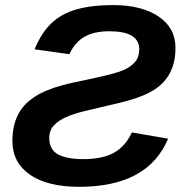

<svg xmlns="http://www.w3.org/2000/svg" viewBox="-20 -718 707 748"><path d="M522.5 -525.9Q522.5 -561 493.4 -578.6Q464.4 -596.2 406.2 -596.2Q344.7 -596.2 307.4 -573.7Q270 -551.3 250.5 -506.8L114.7 -525.9Q140.6 -589.4 179.9 -627Q219.2 -664.6 278.1 -681.4Q336.9 -698.2 420.4 -698.2Q531.7 -698.2 597.7 -653.8Q663.6 -609.4 663.6 -531.7Q663.6 -488.8 652.3 -457.5Q641.1 -426.3 621.6 -403.3Q601.1 -379.9 574.2 -364.3Q555.7 -353.5 533.9 -344.5Q512.2 -335.4 479.5 -326.2Q446.8 -316.9 394 -305.2Q350.6 -294.9 310.5 -285.4Q270.5 -275.9 239.7 -262.7Q209 -249.5 190.4 -230Q171.9 -210.4 171.9 -180.7Q171.9 -135.7 205.6 -116.9Q239.3 -98.1 304.7 -98.1Q374.5 -98.1 418.5 -120.1Q443.4 -132.8 461.9 -153.1Q480.5 -173.3 493.7 -202.1L634.8 -177.7Q595.7 -84 509 -37.1Q422.4 9.8 288.6 9.8Q164.6 9.8 96.4 -37.6Q28.3 -85 28.3 -168.5Q28.3 -226.6 49.3 -269.5Q70.3 -312.5 117.2 -342.3Q137.7 -355.5 164.1 -366.2Q190.4 -377 222.2 -385.7Q231.9 -388.2 241.7 -390.9Q251.5 -393.6 262.2 -395.5L335 -411.1Q381.3 -420.9 412.6 -429.2Q443.8 -437.5 459.5 -444.3Q490.2 -457.5 506.3 -476.8Q522.5 -496.1 522.5 -525.9Z"/></svg>

Font: Arimo
Style: Italic
Weight: 400
Italic angle: -12°
Designer: Steve Matteson
Foundry: Monotype Imaging Inc.
Version: Version 1.33